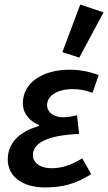

<svg xmlns="http://www.w3.org/2000/svg" viewBox="-20 -808 473 840"><path d="M176 12C252 12 308 -2 379 -46L340 -115C290 -86 252 -72 205 -72C156 -72 124 -95 124 -130C124 -178 178 -216 326 -222L317 -304C294 -298 276 -295 256 -295C216 -295 186 -316 186 -348C186 -390 231 -418 298 -418C328 -418 352 -414 385 -402L412 -480C371 -494 333 -503 283 -503C174 -503 80 -451 80 -356C80 -310 113 -275 151 -261V-257C78 -236 14 -192 14 -110C14 -34 81 12 176 12ZM327 -556 433 -754 331 -788 253 -580Z"/></svg>

Font: Source Sans Pro Semibold
Style: Italic
Weight: 600
Italic angle: -11°
Designer: Paul D. Hunt
Foundry: Adobe Systems Incorporated
Version: Version 3.006;hotconv 1.0.111;makeotfexe 2.5.65597